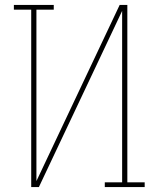

<svg xmlns="http://www.w3.org/2000/svg" viewBox="-20 -755 640 775"><path d="M106 0V-716H36V-735H197V-716H127V-24L463 -735H494V-19H564V0H403V-19H473V-711L137 0Z"/></svg>

Font: Iosevka Etoile Thin
Style: Regular
Weight: 100
Designer: Belleve Invis
Foundry: Belleve Invis
Version: Version 22.1.2; ttfautohint (v1.8.4)